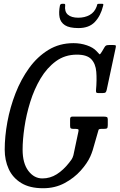

<svg xmlns="http://www.w3.org/2000/svg" viewBox="-20 -989 635 1019"><path d="M363 -370H533Q541.5 -370 546.8 -367.8Q552 -365.5 552 -356V-325Q552 -311.5 548 -308.2Q544 -305 530 -305H518Q504.5 -305 503 -299.5Q501.5 -294 498.5 -284L472 -192Q469 -182.5 466 -174.8Q463 -167 459.5 -159Q443.5 -123 408.5 -83.8Q373.5 -44.5 322.8 -17.2Q272 10 209 10Q137.5 10 92.5 -17.8Q47.5 -45.5 26.2 -92Q5 -138.5 5 -195Q5 -264.5 19.2 -342Q33.5 -419.5 62.2 -493.5Q91 -567.5 134.5 -627.8Q178 -688 236.8 -724Q295.5 -760 370 -760Q407.5 -760 441 -748.5Q474.5 -737 492 -718Q504.5 -704.5 507.8 -701.2Q511 -698 521.5 -716L534.5 -738Q538.5 -745 543.2 -747.5Q548 -750 559 -750H581Q592.5 -750 594.2 -747.5Q596 -745 594 -735.5L546.5 -513Q544.5 -503.5 540.8 -499.2Q537 -495 524 -495H503Q493 -495 491 -498.5Q489 -502 489.5 -510Q494.5 -565 491 -607.8Q487.5 -650.5 464.5 -674.8Q441.5 -699 388 -699Q324.5 -699 276.8 -664Q229 -629 195.2 -572.2Q161.5 -515.5 140.5 -448Q119.5 -380.5 109.8 -314Q100 -247.5 100 -195Q100 -122.5 130.5 -82.2Q161 -42 205 -42Q246 -42 281.2 -64.2Q316.5 -86.5 347 -125.5Q354.5 -135 360 -143Q365.5 -151 369.5 -165L396 -290Q398.5 -300 395.2 -302.5Q392 -305 381 -305H370Q359 -305 355.5 -308Q352 -311 352 -322V-357Q352 -370 363 -370ZM396.5 -840Q348.5 -840 325 -855Q301.5 -870 296.2 -896.8Q291 -923.5 298 -959.5Q300 -969 311.5 -969H318.5Q327 -969 326 -961Q321.5 -927.5 340.2 -911.2Q359 -895 395.5 -895Q430 -895 456 -909.5Q482 -924 493 -954.5Q495.5 -961.5 496.2 -965.2Q497 -969 506 -969H519.5Q527.5 -969 528.2 -966.8Q529 -964.5 527 -957Q514 -904.5 483.2 -872.2Q452.5 -840 396.5 -840Z"/></svg>

Font: Besley* Condensed
Style: Italic
Weight: 400
Width: 3
Italic angle: -13°
Designer: Owen Earl
Foundry: indestructible type*
Version: Version 3.000; ttfautohint (v1.8.3)